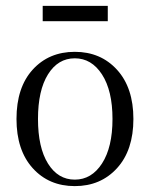

<svg xmlns="http://www.w3.org/2000/svg" viewBox="-20 -620 510 652"><path d="M125 -548V-600H346V-548ZM36 -216Q36 -323 91 -383.5Q146 -444 234 -444Q322 -444 377.5 -383Q433 -322 433 -216Q433 -110 377.5 -49Q322 12 234 12Q146 12 91 -49Q36 -110 36 -216ZM143 -64.5Q177 -10 234 -10Q291 -10 326.5 -65Q362 -120 362 -216Q362 -312 326.5 -367Q291 -422 234 -422Q177 -422 143 -367.5Q109 -313 109 -216Q109 -119 143 -64.5Z"/></svg>

Font: Arapey Thin
Style: Regular
Weight: 100
Designer: Eduardo Rodriguez Tunni
Foundry: Eduardo Rodriguez Tunni
Version: Version 4.000;hotconv 1.0.109;makeotfexe 2.5.65596